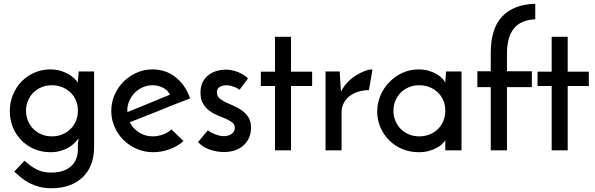

<svg xmlns="http://www.w3.org/2000/svg" viewBox="-20 -797 3153 1018"><path d="M128.5 -263.5Q118 -239 118 -210Q118 -181 128.5 -156Q139 -131 157 -113Q175 -95 200 -84.5Q225 -74 255 -74Q285 -74 310.5 -84.5Q336 -95 354.5 -113.5Q373 -132 383 -156.5Q393 -181 393 -210Q393 -239 383 -263.5Q373 -288 354.5 -306Q336 -324 310.5 -334.5Q285 -345 255 -345Q225 -345 200 -334.5Q175 -324 157 -306Q139 -288 128.5 -263.5ZM32 -208Q32 -255 49 -295.5Q66 -336 95 -365.5Q124 -395 163 -412Q202 -429 246 -429Q280 -429 306.5 -420Q333 -411 351 -399Q369 -387 379.5 -375.5Q390 -364 393 -359Q393 -373 395 -388.5Q397 -404 397 -418H479V-19Q479 85 418 143Q357 201 253 201Q217 201 188.5 193.5Q160 186 136.5 174Q113 162 93.5 146Q74 130 55 113L110 55Q141 84 173.5 101Q206 118 251 118Q318 118 355 86Q392 54 393 -3V-32Q393 -40 395 -49.5Q397 -59 397 -64Q388 -52 374.5 -38.5Q361 -25 343 -14.5Q325 -4 301 3Q277 10 247 10Q200 10 161 -7Q122 -24 93 -53.5Q64 -83 48 -122.5Q32 -162 32 -208Z M881 -295Q869 -320 843 -332.5Q817 -345 790 -345Q761 -345 736.5 -334Q712 -323 694 -304.5Q676 -286 665.5 -262Q655 -238 655 -213Q655 -208 655.5 -206Q656 -204 656 -203Q682 -213 712.5 -225.5Q743 -238 773 -250.5Q803 -263 831 -274.5Q859 -286 881 -295ZM953 -49Q923 -22 880 -6Q837 10 792 10Q746 10 705.5 -7.5Q665 -25 635 -54.5Q605 -84 587.5 -124Q570 -164 570 -209Q570 -254 587.5 -294Q605 -334 635 -364Q665 -394 704.5 -411.5Q744 -429 789 -429Q860 -429 912.5 -386.5Q965 -344 988 -275Q957 -264 917 -248Q877 -232 834 -214.5Q791 -197 748 -180Q705 -163 668 -149Q685 -115 717.5 -94.5Q750 -74 790 -74Q817 -74 844.5 -84Q872 -94 889 -111Z M1295 -381 1250 -321Q1249 -322 1243 -326Q1237 -330 1227.5 -334Q1218 -338 1205.5 -341.5Q1193 -345 1180 -345Q1163 -345 1146.5 -337Q1130 -329 1130 -307Q1130 -288 1143.5 -276Q1157 -264 1177 -254.5Q1197 -245 1220.5 -235Q1244 -225 1264 -210.5Q1284 -196 1297.5 -174.5Q1311 -153 1311 -120Q1311 -64 1272.5 -27.5Q1234 9 1167 9Q1128 9 1090.5 -4.5Q1053 -18 1030 -44Q1037 -51 1045.5 -62Q1054 -73 1062.5 -83Q1071 -93 1076.5 -99.5Q1082 -106 1083 -106Q1083 -105 1090.5 -100Q1098 -95 1110 -89.5Q1122 -84 1137 -79.5Q1152 -75 1167 -75Q1191 -75 1208 -87Q1225 -99 1225 -119Q1225 -137 1211.5 -147.5Q1198 -158 1178 -167Q1158 -176 1134 -185.5Q1110 -195 1090 -210Q1070 -225 1056.5 -247.5Q1043 -270 1043 -306Q1043 -340 1055.5 -363Q1068 -386 1087.5 -400.5Q1107 -415 1131 -421.5Q1155 -428 1177 -428Q1206 -428 1239 -416Q1272 -404 1295 -381Z M1438 -602H1523V-417H1635V-341H1523V0H1438V-341H1363V-417H1438Z M1936 -319Q1908 -319 1882 -311.5Q1856 -304 1835.5 -289Q1815 -274 1803 -251.5Q1791 -229 1791 -200V0H1706V-418H1781Q1783 -387 1784.5 -361.5Q1786 -336 1788 -311Q1801 -338 1822 -360Q1843 -382 1867 -397Q1891 -412 1914 -420.5Q1937 -429 1955 -429Z M2076.5 -263.5Q2066 -239 2066 -210Q2066 -181 2076.5 -156Q2087 -131 2105 -113Q2123 -95 2148 -84.5Q2173 -74 2203 -74Q2233 -74 2258.5 -84.5Q2284 -95 2302.5 -113.5Q2321 -132 2331 -156.5Q2341 -181 2341 -210Q2341 -239 2331 -263.5Q2321 -288 2302.5 -306Q2284 -324 2258.5 -334.5Q2233 -345 2203 -345Q2173 -345 2148 -334.5Q2123 -324 2105 -306Q2087 -288 2076.5 -263.5ZM1980 -205Q1980 -251 1997.5 -291.5Q2015 -332 2045 -362.5Q2075 -393 2114.5 -411Q2154 -429 2199 -429Q2229 -429 2254 -421.5Q2279 -414 2297 -403Q2315 -392 2326 -380Q2337 -368 2341 -359L2345 -418H2427V0H2341V-53Q2336 -45 2325 -34Q2314 -23 2296.5 -13.5Q2279 -4 2255 3Q2231 10 2200 10Q2152 10 2111.5 -7.5Q2071 -25 2042 -54.5Q2013 -84 1996.5 -123Q1980 -162 1980 -205Z M2511 -335V-419H2582V-516Q2582 -647 2643.5 -710.5Q2705 -774 2818 -777V-695Q2740 -691 2704 -645Q2668 -599 2668 -514V-419H2800V-335H2668V0H2582V-335Z M2905 -602H2990V-417H3102V-341H2990V0H2905V-341H2830V-417H2905Z"/></svg>

Font: JosefinSans
Style: SemiBold
Weight: 600
Designer: Santiago Orozco
Foundry: Typemade
Version: Version 1.0 ; ttfautohint (v1.3)